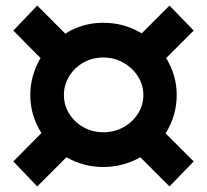

<svg xmlns="http://www.w3.org/2000/svg" viewBox="-20 -663 745 691"><path d="M576 -183 677 -82 590 8 485 -97Q423 -62 352 -62Q281 -62 219 -97L114 8L28 -82L129 -184Q89 -248 89 -321Q89 -391 126 -454L28 -553L114 -643L215 -542Q277 -581 352 -581Q427 -581 490 -543L590 -643L677 -553L578 -454Q616 -392 616 -321Q616 -247 576 -183ZM496 -321Q496 -357 476.5 -388Q457 -419 424 -437.5Q391 -456 352 -456Q313 -456 280.5 -438Q248 -420 229 -388.5Q210 -357 210 -321Q210 -285 229 -254Q248 -223 280.5 -205Q313 -187 352 -187Q391 -187 424 -205Q457 -223 476.5 -254Q496 -285 496 -321Z"/></svg>

Font: TypoPRO Montserrat Alternates
Style: Regular
Weight: 600
Designer: Julieta Ulanovsky
Foundry: Julieta Ulanovsky
Version: Version 6.001